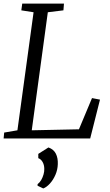

<svg xmlns="http://www.w3.org/2000/svg" viewBox="-22 -763 605 1058"><path d="M-2 0 1 -32.5 74 -45 163 -695.5 95.5 -706 100.5 -743H330.5L327.5 -706L241.5 -695.5L153 -45L413 -50.5L485 -222.5L529 -214L475 0ZM185 260.5V252Q197.5 242.5 205.5 228.2Q213.5 214 218 198Q222.5 182 222 167.5Q222 146.5 213 130.2Q204 114 189 108.5V85L245 49.5Q274 60 286 84.2Q298 108.5 296.5 142Q295.5 172.5 283.5 200.2Q271.5 228 253.5 248Q235.5 268 216.5 275.5Z"/></svg>

Font: Merriweather 36pt Light
Style: Italic
Weight: 300
Italic angle: -7.8°
Version: Version 2.101